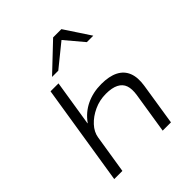

<svg xmlns="http://www.w3.org/2000/svg" viewBox="-250 -1104 1264 1264"><g transform="rotate(-45 381.5 -472.0)"><path d="M80 0 192 -705H266L215 -384H217Q259 -443 322 -473Q385 -503 462 -503Q535 -503 581.5 -479.5Q628 -456 646.5 -409.5Q665 -363 654 -293L608 0H531L576 -285Q584 -337 572.5 -369.5Q561 -402 527.5 -419Q494 -436 438 -436Q379 -436 327 -412Q275 -388 240.5 -350.5Q206 -313 199 -270L156 0ZM266 -765 455 -944H532L650 -765H590L482 -893L324 -765Z"/></g></svg>

Font: Nunito Sans 7pt Expanded Light
Style: Italic
Weight: 300
Width: 7
Italic angle: -9°
Designer: Vernon Adams
Foundry: Vernon Adams
Version: Version 3.101;gftools[0.9.27]